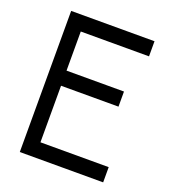

<svg xmlns="http://www.w3.org/2000/svg" viewBox="-127 -779 779 874"><g transform="rotate(20 262.5 -342.0)"><path d="M141.6 -347.7V-73.7H472.2V0H68.4V-683.6H472.2V-610.4H141.6V-420.9H419.9V-347.7Z"/></g></svg>

Font: Anka/Coder Condensed
Style: Regular
Weight: 400
Width: 4
Monospace: yes
Version: Version 1.100